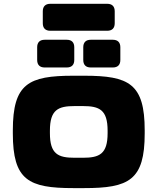

<svg xmlns="http://www.w3.org/2000/svg" viewBox="-20 -969 821 1001"><path d="M46.9 -289.1V-273.4C46.9 -29.3 128.9 11.7 362.3 11.7H418.9C652.3 11.7 734.4 -29.3 734.4 -273.4V-289.1C734.4 -533.2 652.3 -574.2 418.9 -574.2H362.3C128.9 -574.2 46.9 -533.2 46.9 -289.1ZM240.2 -274.9V-287.6C240.2 -397 283.2 -416 369.1 -416H412.1C498 -416 541 -397 541 -287.6V-274.9C541 -165.5 498 -146.5 412.1 -146.5H369.1C283.2 -146.5 240.2 -165.5 240.2 -274.9ZM453.1 -617.2H568.4C593.8 -617.2 607.4 -630.9 607.4 -656.2V-722.7C607.4 -748 593.8 -761.7 568.4 -761.7H453.1C427.7 -761.7 414.1 -748 414.1 -722.7V-656.2C414.1 -630.9 427.7 -617.2 453.1 -617.2ZM212.9 -617.2H328.1C353.5 -617.2 367.2 -630.9 367.2 -656.2V-722.7C367.2 -748 353.5 -761.7 328.1 -761.7H212.9C187.5 -761.7 173.8 -748 173.8 -722.7V-656.2C173.8 -630.9 187.5 -617.2 212.9 -617.2ZM242.2 -808.6H539.1C564.5 -808.6 578.1 -822.3 578.1 -847.7V-910.2C578.1 -935.5 564.5 -949.2 539.1 -949.2H242.2C216.8 -949.2 203.1 -935.5 203.1 -910.2V-847.7C203.1 -822.3 216.8 -808.6 242.2 -808.6Z"/></svg>

Font: Gyrotrope Black
Style: Regular
Weight: 900
Designer: David Moles
Version: Version 1.003;Glyphs 3.3.1 (3343)